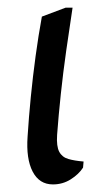

<svg xmlns="http://www.w3.org/2000/svg" viewBox="-20 -480 269 504"><path d="M118.9 4.1Q83.2 4.1 65.7 -29.6Q48.3 -63.2 52.4 -121.4Q55.6 -172.3 60.9 -225.9Q66.2 -279.6 73.5 -333.1Q80.8 -386.6 89.9 -436.4L152.4 -459.9H170.5Q162.1 -405.1 153.9 -347.5Q145.7 -289.9 139.7 -233.6Q133.7 -177.3 129.9 -125.9Q127.9 -95.9 135.5 -81.6Q143.1 -67.4 159.3 -62.7Q175.4 -58 199.4 -56L198 -40Q186.8 -22.6 165.8 -9.3Q144.7 4.1 118.9 4.1Z"/></svg>

Font: Ancizar Serif Light
Style: Italic
Weight: 300
Italic angle: -4°
Designer: Cesar Puertas, Viviana Monsalve, Julian Moncada, Julian Prieto, Jose Castro, Felipe Aragon, Mariel Hernandez, Sara Alarc
Version: Version 8.100